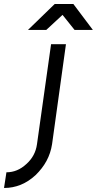

<svg xmlns="http://www.w3.org/2000/svg" viewBox="-100 -720 482 955"><path d="M39 -571H130L211 -646L271 -571H362L265 -700H172ZM154 -500 84 -3Q76 56 31 96Q-13 137 -68 137L-80 215Q8 215 77 151Q111 118 131.5 80Q152 42 159 -3L228 -500Z"/></svg>

Font: Unageo
Style: Regular-Italic
Weight: 400
Designer: Richard Sepsi
Foundry: Richard Sepsi
Version: Version 2.000